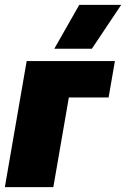

<svg xmlns="http://www.w3.org/2000/svg" viewBox="-24 -772 520 792"><path d="M-4 0H196L260 -370H424L450 -520H86ZM355 -571 476 -752H303L200 -571Z"/></svg>

Font: Fixel Text 20240404 Black
Style: Italic
Weight: 900
Width: 4
Italic angle: -10°
Designer: AlfaBravo + MacPaw
Foundry: Kyrylo Tkachov, Marchela Mozhyna, Serhii Makarenko, Maria Weinstein, Zakhar Kryvoshyya
Version: Version 1.211;Glyphs 3.2 (3225)